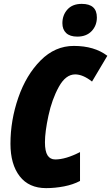

<svg xmlns="http://www.w3.org/2000/svg" viewBox="-20 -961 574 991"><path d="M34 -219Q34 -340 74.5 -457Q115 -574 189.5 -649Q264 -724 361 -724Q467 -724 534 -673L455 -540Q408 -577 368 -577Q319 -577 283.5 -512.5Q248 -448 230 -364Q212 -280 212 -227Q212 -180 225.5 -159Q239 -138 265 -138Q319 -138 393 -176V-27Q357 -8 310.5 1Q264 10 218 10Q129 10 81.5 -51.5Q34 -113 34 -219ZM302 -841Q302 -883 328 -912Q354 -941 402 -941Q480 -941 480 -871Q480 -829 453 -800.5Q426 -772 379 -772Q341 -772 321.5 -790.5Q302 -809 302 -841Z"/></svg>

Font: Noto Sans UI CondBlack
Style: Italic
Weight: 900
Width: 3
Italic angle: -12°
Designer: Monotype Design Team
Foundry: Monotype Imaging Inc.
Version: Version 1.001